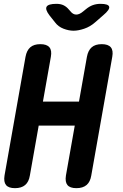

<svg xmlns="http://www.w3.org/2000/svg" viewBox="-20 -970 640 1000"><path d="M369.4 -315.9H181.6L135.6 -56Q130.2 -22.5 110.9 -6.3Q91.6 10 58.1 10Q24.6 10 11.4 -6.3Q-1.8 -22.5 3.6 -56L112.9 -674Q119 -707.5 137.8 -723.7Q156.6 -740 190.1 -740Q223.6 -740 237.3 -723.7Q251 -707.5 244.9 -674L203.6 -440.9H391.4L432.7 -674Q438.8 -707.5 457.6 -723.7Q476.4 -740 509.9 -740Q543.4 -740 557.1 -723.7Q570.8 -707.5 564.7 -674L455.4 -56Q450 -22.5 430.7 -6.3Q411.4 10 377.9 10Q344.4 10 331.2 -6.3Q318 -22.5 323.4 -56ZM274.3 -950Q295.5 -950 311 -942.6Q326.4 -935.2 339.2 -919.7L346.8 -911.2Q359.9 -894.4 376.6 -894.1Q393.4 -893.7 413.2 -910.5L426.6 -921.4Q444.8 -936.6 463.4 -943.3Q482.1 -950 503.3 -950Q544.7 -950 548.6 -934.8Q552.5 -919.7 517.5 -890.4L475.4 -853.7Q449.7 -831 418.7 -820.5Q387.7 -810 363 -810Q338.3 -810 310.8 -820.5Q283.4 -831 266.5 -853.7L237.6 -890.1Q214.1 -921.1 223 -935.5Q231.9 -950 274.3 -950Z"/></svg>

Font: Maple Mono
Style: Italic
Weight: 400
Italic angle: -10°
Monospace: yes
Designer: subframe7536
Version: Version 7.300